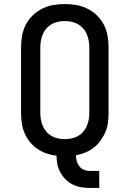

<svg xmlns="http://www.w3.org/2000/svg" viewBox="-20 -763 640 948"><path d="M424 165Q402 165 381 161.5Q360 158 340 148.5Q320 139 304.5 123.5Q289 108 278.5 89Q268 70 263.5 48.5Q259 27 259 6Q234 3 209.5 -5.5Q185 -14 164 -28.5Q143 -43 127 -63Q111 -83 101 -106.5Q91 -130 87.5 -155.5Q84 -181 84 -206V-529Q84 -558 89 -586.5Q94 -615 107 -640.5Q120 -666 141 -686.5Q162 -707 188 -720Q214 -733 242.5 -738Q271 -743 300 -743Q329 -743 357.5 -738Q386 -733 412 -720Q438 -707 459 -686.5Q480 -666 493 -640.5Q506 -615 511 -586.5Q516 -558 516 -529V-206Q516 -182 513 -158Q510 -134 500.5 -111.5Q491 -89 476.5 -69Q462 -49 443 -34Q424 -19 401.5 -10Q379 -1 355 4Q355 18 359 32.5Q363 47 372 58.5Q381 70 395 75.5Q409 81 424 81H470V165ZM300 -76Q317 -76 333.5 -79.5Q350 -83 364.5 -91Q379 -99 390.5 -112Q402 -125 408.5 -140.5Q415 -156 418 -172.5Q421 -189 421 -206V-529Q421 -546 418 -562.5Q415 -579 408.5 -594.5Q402 -610 390.5 -623Q379 -636 364.5 -644Q350 -652 333.5 -655.5Q317 -659 300 -659Q283 -659 266.5 -655.5Q250 -652 235.5 -644Q221 -636 209.5 -623Q198 -610 191.5 -594.5Q185 -579 182 -562.5Q179 -546 179 -529V-206Q179 -189 182 -172.5Q185 -156 191.5 -140.5Q198 -125 209.5 -112Q221 -99 235.5 -91Q250 -83 266.5 -79.5Q283 -76 300 -76Z"/></svg>

Font: Iosevka Etoile Medium
Style: Regular
Weight: 500
Designer: Belleve Invis
Foundry: Belleve Invis
Version: Version 22.1.2; ttfautohint (v1.8.4)